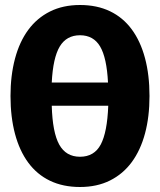

<svg xmlns="http://www.w3.org/2000/svg" viewBox="-20 -731 640 768"><path d="M578 -347Q578 -264 560 -197Q542 -130 507 -82.5Q472 -35 420 -9Q368 17 300 17Q232 17 180 -8Q128 -33 93 -80.5Q58 -128 40 -195.5Q22 -263 22 -347Q22 -429 40 -496.5Q58 -564 93 -611.5Q128 -659 180 -685Q232 -711 300 -711Q368 -711 420 -686Q472 -661 507 -613.5Q542 -566 560 -498.5Q578 -431 578 -347ZM300 -104Q357 -104 383 -153Q409 -202 413 -308H187Q190 -201 217 -152.5Q244 -104 300 -104ZM300 -590Q246 -590 219 -545Q192 -500 187 -401H412Q407 -500 380.5 -545Q354 -590 300 -590Z"/></svg>

Font: Qzxlaeiskcpccdgjqmyffctclhy
Style: Regular
Weight: 700
Monospace: yes
Designer: Carrois Corporate & Edenspiekermann
Foundry: Carrois Corporate GbR & Edenspiekermann AG
Version: Version 2.001